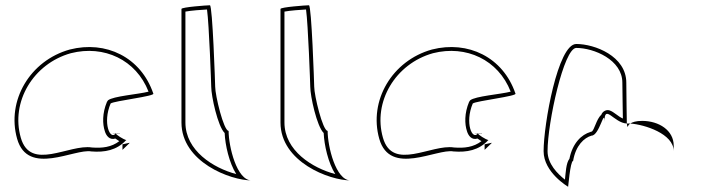

<svg xmlns="http://www.w3.org/2000/svg" viewBox="-20 -723 2663 729"><path d="M45 -196C86 -52 263 -160 327 -148C377 -144 423 -152 459 -191C451 -193 418 -212 420 -217C398 -188 369 -257 400 -330C412 -340 572 -358 562 -368C515 -506 382 -570 245 -535C94 -493 4 -341 45 -196ZM59 -200C20 -336 106 -481 249 -521C375 -553 497 -496 544 -375C506 -365 409 -358 390 -342L386 -336C368 -293 369 -252 378 -225C383 -208 396 -190 418 -197C423 -193 429 -190 433 -187C403 -164 368 -160 329 -163C243 -177 96 -71 59 -200ZM405 -217C405 -216 434 -217 435 -217V-218ZM420 -217V-218ZM445 -154 471 -179C472 -180 471 -180 472 -181L445 -175ZM459 -191C461 -191 461 -191 460 -190V-192Z M669 -258C669 -108 855 -38 935 -38C879 -38 848 -167 848 -226C829 -227 797 -361 797 -394C797 -401 787 -703 777 -703C767 -703 669 -696 669 -689ZM684 -258V-679C705 -683 747 -686 766 -687C774 -630 782 -401 782 -394C782 -358 807 -243 833 -218C835 -172 850 -105 877 -62C790 -85 684 -151 684 -258Z M1045 -258C1045 -108 1231 -38 1311 -38C1255 -38 1224 -167 1224 -226C1205 -227 1173 -361 1173 -394C1173 -401 1163 -703 1153 -703C1143 -703 1045 -696 1045 -689ZM1060 -258V-679C1081 -683 1123 -686 1142 -687C1150 -630 1158 -401 1158 -394C1158 -358 1183 -243 1209 -218C1211 -172 1226 -105 1253 -62C1166 -85 1060 -151 1060 -258Z M1420 -196C1461 -52 1638 -160 1702 -148C1752 -144 1798 -152 1834 -191C1826 -193 1793 -212 1795 -217C1773 -188 1744 -257 1775 -330C1787 -340 1947 -358 1937 -368C1890 -506 1757 -570 1620 -535C1469 -493 1379 -341 1420 -196ZM1434 -200C1395 -336 1481 -481 1624 -521C1750 -553 1872 -496 1919 -375C1881 -365 1784 -358 1765 -342L1761 -336C1743 -293 1744 -252 1753 -225C1758 -208 1771 -190 1793 -197C1798 -193 1804 -190 1808 -187C1778 -164 1743 -160 1704 -163C1618 -177 1471 -71 1434 -200ZM1780 -217C1780 -216 1809 -217 1810 -217V-218ZM1795 -217V-218ZM1820 -154 1846 -179C1847 -180 1846 -180 1847 -181L1820 -175ZM1834 -191C1836 -191 1836 -191 1835 -190V-192Z M2044 -149C2044 -68 2137 -14 2137 -14C2137 -6 2145 -112 2156 -112C2166 -171 2198 -200 2226 -208C2256 -208 2275 -314 2275 -261C2275 -331 2311 -256 2360 -254C2360 -281 2358 -346 2358 -409C2358 -510 2238 -556 2168 -556C2098 -556 2044 -250 2044 -149ZM2059 -149C2059 -257 2121 -541 2168 -541C2235 -541 2343 -496 2343 -409C2343 -358 2345 -305 2345 -273C2326 -281 2312 -298 2294 -304C2281 -308 2267 -299 2263 -287C2244 -271 2237 -228 2226 -223H2224L2222 -222C2188 -212 2154 -180 2142 -120C2129 -104 2128 -66 2125 -41C2097 -63 2059 -101 2059 -149ZM2360 -254C2361 -246 2362 -242 2363 -241C2363 -237 2362 -246 2373 -254ZM2373 -254C2428 -250 2538 -215 2538 -149V-170C2538 -228 2482 -264 2418 -264C2394 -264 2381 -259 2373 -254Z"/></svg>

Font: Ampere
Style: OuLn
Weight: 400
Version: Version 1